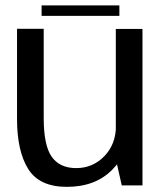

<svg xmlns="http://www.w3.org/2000/svg" viewBox="-20 -702 624 727"><path d="M441 0H519.5V-592.5H418.5V-100ZM145.5 -593H44.5V-251Q44.5 -130 86.8 -62.2Q129 5.5 233 5.5Q341 5.5 404.8 -59.2Q468.5 -124 468.5 -196.5L419 -226Q419 -156 375.2 -110.8Q331.5 -65.5 268.5 -65.5Q206 -65.5 175.8 -108.5Q145.5 -151.5 145.5 -255ZM137.5 -642H432V-681.5H137.5Z"/></svg>

Font: Anybody Thin
Style: Regular
Weight: 400
Version: Version 1.113;gftools[0.9.25]